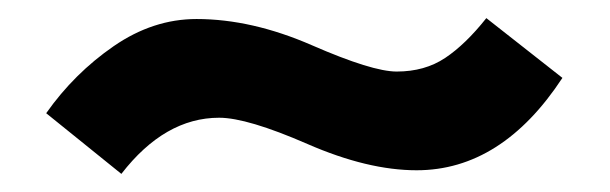

<svg xmlns="http://www.w3.org/2000/svg" viewBox="-20 -379 673 212"><path d="M517 -359 601 -293Q534 -191 440 -191Q386 -191 319.5 -220Q253 -249 222 -249Q162 -249 114 -187L31 -254Q62 -298 105.5 -328Q149 -358 197 -358Q258 -358 324.5 -329Q391 -300 418 -300Q449 -300 471.5 -315Q494 -330 517 -359Z"/></svg>

Font: Hind Semibold
Style: Regular
Weight: 600
Designer: Manushi Parikh, Satya Rajpurohit
Foundry: Indian Type Foundry
Version: Version 1.201;PS 1.0;hotconv 1.0.78;makeotf.lib2.5.61930; tt